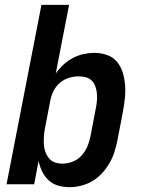

<svg xmlns="http://www.w3.org/2000/svg" viewBox="-20 -760 590 792"><path d="M267 12Q242 12 219.5 5.5Q197 -1 180.5 -16.5Q164 -32 154 -52.5Q144 -73 139 -96L121 0H7L151 -740H265L210 -457Q224 -477 242 -493.5Q260 -510 281 -521Q302 -532 324.5 -537Q347 -542 369 -542Q397 -542 422 -533Q447 -524 463 -504.5Q479 -485 486.5 -460Q494 -435 496 -408Q498 -381 495 -353.5Q492 -326 487 -299L464 -179Q459 -155 451.5 -131.5Q444 -108 431 -86Q418 -64 400.5 -45Q383 -26 361 -13Q339 0 314.5 6Q290 12 267 12ZM238 -85Q259 -85 280.5 -93.5Q302 -102 317 -119Q332 -136 340.5 -156Q349 -176 353 -197L376 -317Q379 -332 380 -347Q381 -362 379.5 -376.5Q378 -391 373 -404.5Q368 -418 358.5 -427.5Q349 -437 334.5 -441Q320 -445 305 -445Q285 -445 265 -439Q245 -433 228.5 -419.5Q212 -406 202 -387Q192 -368 188 -348L165 -228Q162 -212 161 -195.5Q160 -179 161 -163Q162 -147 167.5 -132.5Q173 -118 182.5 -106.5Q192 -95 207 -90Q222 -85 238 -85Z"/></svg>

Font: Lode Term
Style: Bold Italic
Weight: 700
Italic angle: -11°
Monospace: yes
Designer: Belleve Invis
Foundry: Belleve Invis
Version: Version 29.2.0